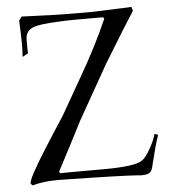

<svg xmlns="http://www.w3.org/2000/svg" viewBox="-50 -707 673 762"><g transform="rotate(-5 286.5 -326.5)"><path d="M48 9 42 1Q41 -18 109 -126Q129 -158 150 -190.5Q171 -223 192 -255L275 -400Q311 -462 339 -517Q367 -572 388 -620Q390 -624 390 -625Q390 -631 379 -631H345Q311 -631 277 -631Q243 -631 208 -629Q137 -626 110 -617Q76 -605 76 -570Q76 -546 76 -532.5Q76 -519 77 -515L54 -502Q55 -512 55.5 -524Q56 -536 56 -549Q56 -590 53 -647L64 -662Q190 -656 281 -656H349Q364 -656 502 -662L506 -646Q467 -586 383 -448L259 -229Q242 -196 218 -149Q194 -102 162 -42Q159 -38 159 -35Q159 -31 166 -29Q164 -30 333 -30Q462 -30 490 -51Q506 -61 526 -98Q535 -114 540.5 -127.5Q546 -141 549 -152L563 -147Q556 -128 548.5 -100.5Q541 -73 532 -37Q527 -10 519 -2Q510 7 486 7Q483 7 478.5 7Q474 7 469 6Q406 1 157 -3H147Q93 -3 51 9Z"/></g></svg>

Font: Gideon Roman
Style: Regular
Weight: 400
Designer: Robert E. Leuschke
Foundry: Robert E. Leuschke
Version: Version 2.010